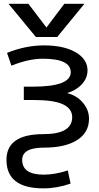

<svg xmlns="http://www.w3.org/2000/svg" viewBox="-20 -778 532 1027"><path d="M211.9 -60.5Q366.2 -60.5 366.2 -151.4Q366.2 -196.3 317.4 -219.7Q268.6 -243.2 156.2 -243.2H107.4V-314.5H156.2Q358.4 -314.5 358.4 -391.6Q358.4 -463.9 209 -463.9Q133.8 -463.9 41 -426.8L17.6 -495.1Q117.2 -535.2 214.8 -535.2Q322.3 -535.2 385.3 -498Q448.2 -460.9 448.2 -401.4Q448.2 -358.4 414.1 -323.2Q384.8 -293.9 338.9 -280.3Q390.6 -266.6 419.9 -232.4Q456.1 -193.4 456.1 -142.6Q456.1 -69.3 392.6 -28.8Q329.1 11.7 214.8 11.7Q98.6 11.7 98.6 77.1Q98.6 156.2 213.9 156.2Q273.4 156.2 342.8 133.8L357.4 204.1Q285.2 229.5 211.9 229.5Q14.6 229.5 14.6 77.1Q14.6 -60.5 211.9 -60.5ZM228.5 -630.9 324.2 -757.8H431.6L286.1 -580.1H171.9L25.4 -757.8H131.8Z"/></svg>

Font: Gen Shin Gothic Regular
Style: Regular
Weight: 400
Designer: [Source Han Sans]
Ryoko NISHIZUKA  (kana & ideographs); Paul D. Hunt (Latin, Greek & Cyrillic); Wenlong ZHANG  (bopomofo
Version: Version 1.002.20150607